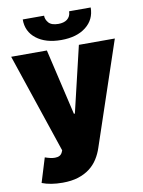

<svg xmlns="http://www.w3.org/2000/svg" viewBox="-101 -810 806 1083"><g transform="rotate(-10 302.5 -268.0)"><path d="M5.7 -545.5H210.2L298.3 -167.6H304L393.5 -545.5H599.4L400.6 45.5Q389.6 79.2 371.1 108.3Q352.6 137.4 324.8 158.7Q296.9 180 258.5 192.3Q220.2 204.5 169 204.5Q99.8 204.5 51.1 185.4L93.8 46.2Q109.7 51.8 123.9 55Q138.1 58.2 150.2 58.2Q166.2 58.2 176.8 52.6Q187.5 46.9 193.2 34.1L197.4 24.1ZM106.5 -741.5H228.7Q228.3 -720.2 245 -700.6Q261.7 -681.8 301.1 -681.8Q315.7 -681.8 328.5 -685.2Q341.3 -688.6 350.9 -695.8Q360.4 -703.1 366.1 -714.3Q371.8 -725.5 372.2 -741.5H495.7Q495.4 -672.2 442.8 -631Q390.3 -589.5 301.1 -589.5Q212 -589.5 158.7 -631Q105.8 -672.2 106.5 -741.5Z"/></g></svg>

Font: Inter P Black
Style: Regular
Weight: 900
Designer: Rasmus Andersson
Foundry: rsms
Version: Version 3.018;git-588b23468